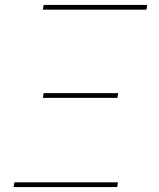

<svg xmlns="http://www.w3.org/2000/svg" viewBox="-20 -755 640 775"><path d="M153 -716 156 -735H574L571 -716ZM153 -360 156 -379H457L454 -360ZM35 0 38 -19H456L453 0Z"/></svg>

Font: Iosevka Curly ThExObl
Style: Regular
Weight: 100
Width: 7
Italic angle: -9°
Monospace: yes
Designer: Belleve Invis
Foundry: Belleve Invis
Version: Version 11.1.0; ttfautohint (v1.8.3)